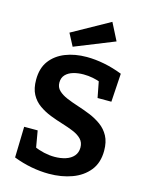

<svg xmlns="http://www.w3.org/2000/svg" viewBox="-140 -1043 881 1141"><g transform="rotate(15 300.5 -472.0)"><path d="M195 -527Q195 -498 215 -479Q235 -460 267 -446.5Q299 -433 338 -420.5Q377 -408 415 -392.5Q453 -377 485.5 -353.5Q518 -330 537.5 -294Q557 -258 557 -204Q557 -130 518.5 -82Q480 -34 416 -10.5Q352 13 274 13Q221 13 165.5 2.5Q110 -8 56 -29L61 -219H144L165 -98L152 -122Q182 -108 215.5 -100.5Q249 -93 281 -93Q318 -93 349 -103Q380 -113 398 -134Q416 -155 416 -186Q416 -217 397 -237Q378 -257 345.5 -270.5Q313 -284 275 -295.5Q237 -307 198.5 -322Q160 -337 127.5 -360Q95 -383 76 -418.5Q57 -454 57 -508Q57 -579 91 -624.5Q125 -670 183 -693Q241 -716 314 -716Q366 -716 422 -705Q478 -694 534 -672L523 -497H438L417 -606L433 -590Q408 -600 379.5 -605.5Q351 -611 322 -611Q288 -611 259 -602.5Q230 -594 212.5 -575.5Q195 -557 195 -527ZM216 -753 176 -829 406 -957 460 -851Z"/></g></svg>

Font: Bitter Thin
Style: Bold
Weight: 700
Version: Version 3.021